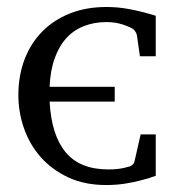

<svg xmlns="http://www.w3.org/2000/svg" viewBox="-20 -514 495 546"><path d="M422.9 -14.2Q402.8 -6.3 379.9 -1Q360.4 4.4 335 8.3Q309.6 12.2 282.2 12.2Q220.2 12.2 173.6 -9.8Q127 -31.7 95.5 -67.6Q64 -103.5 48.1 -149.4Q32.2 -195.3 32.2 -243.2Q32.2 -298.8 49.8 -345Q67.4 -391.1 100.1 -424.3Q132.8 -457.5 179 -475.8Q225.1 -494.1 282.2 -494.1Q298.8 -494.1 314.9 -492.7Q331.1 -491.2 348.1 -488Q365.2 -484.9 383.5 -480.2Q401.9 -475.6 422.9 -469.2V-354H377.9L369.1 -415Q367.7 -420.4 364 -425.5Q360.4 -430.7 356 -433.1Q352.1 -435.1 345.7 -438Q339.4 -440.9 330.6 -443.8Q321.8 -446.8 310.1 -449Q298.3 -451.2 283.2 -451.2Q248 -451.2 219 -439.9Q189.9 -428.7 168.9 -405.8Q147.9 -382.8 135.5 -348.1Q123 -313.5 121.1 -267.1H306.2V-225.1H121.1Q126 -130.4 166.5 -81.3Q207 -32.2 288.1 -32.2Q302.2 -32.2 313.5 -33.4Q324.7 -34.7 333 -36.6Q342.3 -38.6 350.1 -41Q361.3 -46.4 362.8 -56.2L379.9 -131.8H422.9Z"/></svg>

Font: Charis SIL
Style: Regular
Weight: 400
Foundry: SIL International
Version: Version 4.112